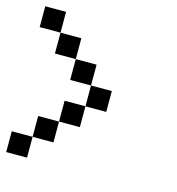

<svg xmlns="http://www.w3.org/2000/svg" viewBox="-91 -829 683 742"><g transform="rotate(15 250.0 -458.5)"><path d="M0 -166.7V-250H83.3V-166.7ZM0 -666.7V-750H83.3V-666.7ZM83.3 -250V-333.3H166.7V-250ZM83.3 -583.3V-666.7H166.7V-583.3ZM166.7 -333.3V-416.7H250V-333.3ZM166.7 -583.3H250V-500H166.7ZM250 -416.7V-500H333.3V-416.7Z"/></g></svg>

Font: Galmuri11 Condensed
Style: Regular
Weight: 400
Width: 3
Designer: Lee Minseo (quiple)
Version: Version 2.399;hotconv 1.1.1;makeotfexe 2.6.0 DEVELOPMENT